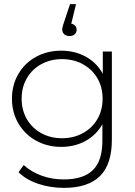

<svg xmlns="http://www.w3.org/2000/svg" viewBox="-20 -730 655 932"><path d="M523 -480V-52Q523 68 465 125Q407 182 290 182Q224 182 165 162Q106 142 70 106L95 71Q131 104 181.5 122.5Q232 141 289 141Q385 141 431 95.5Q477 50 477 -46V-127Q448 -75 395.5 -46Q343 -17 277 -17Q210 -17 155.5 -47Q101 -77 69.5 -130.5Q38 -184 38 -251Q38 -318 69.5 -371.5Q101 -425 155.5 -454.5Q210 -484 277 -484Q344 -484 397 -454.5Q450 -425 479 -372V-480ZM281 -59Q337 -59 382 -83.5Q427 -108 452.5 -151.5Q478 -195 478 -251Q478 -307 452.5 -350.5Q427 -394 382 -418.5Q337 -443 281 -443Q225 -443 180.5 -418.5Q136 -394 110.5 -350.5Q85 -307 85 -251Q85 -195 110.5 -151.5Q136 -108 180.5 -83.5Q225 -59 281 -59ZM352 -586Q352 -572 342.5 -563.5Q333 -555 317 -555Q301 -555 291.5 -564Q282 -573 282 -586Q282 -595 285.5 -606Q289 -617 290 -620L320 -710H349L326 -615Q338 -613 345 -605Q352 -597 352 -586Z"/></svg>

Font: Montserrat Ace
Style: Light
Weight: 300
Designer: Julieta Ulanovsky
Foundry: Julieta Ulanovsky
Version: Version 1